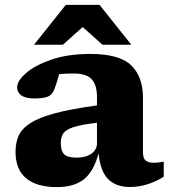

<svg xmlns="http://www.w3.org/2000/svg" viewBox="-20 -752 697 785"><path d="M511 12.5Q454 12.5 422 -19.8Q390 -52 383 -125.5Q363 -50 322.5 -18.5Q282 13 212.5 13Q130.5 13 87 -23Q43.5 -59 43.5 -131.5Q43.5 -168 56.2 -197Q69 -226 103.8 -248.5Q138.5 -271 204.2 -288.8Q270 -306.5 376.5 -321V-354.5Q376.5 -404.5 355 -428Q333.5 -451.5 281.5 -451.5Q262.5 -451.5 248 -450.8Q233.5 -450 222 -449Q213 -415 202 -386.5Q193.5 -363.5 174.5 -356.5Q155.5 -349.5 121 -349.5Q84.5 -349.5 67.2 -362Q50 -374.5 50 -394.5Q50 -421.5 86.8 -453.5Q123.5 -485.5 190.8 -508.5Q258 -531.5 349 -531.5Q468.5 -531.5 516.5 -484.8Q564.5 -438 564.5 -353.5V-129.5Q564.5 -105 575.5 -95.8Q586.5 -86.5 608.5 -86.5Q624 -86.5 649.5 -91V-29.5Q619.5 -10.5 584.2 1Q549 12.5 511 12.5ZM228.5 -168Q228.5 -135 242.5 -121.2Q256.5 -107.5 294 -107.5Q331 -107.5 353.8 -123.8Q376.5 -140 376.5 -166V-250Q312 -242.5 280.5 -232.2Q249 -222 238.8 -206.5Q228.5 -191 228.5 -168ZM119 -569 249 -732H387L517 -569H399L318 -641.5L237 -569Z"/></svg>

Font: Newsreader 6pt
Style: Bold
Weight: 700
Designer: Hugues Gentile
Foundry: Production Type
Version: Version 1.003; ttfautohint (v1.8.3)